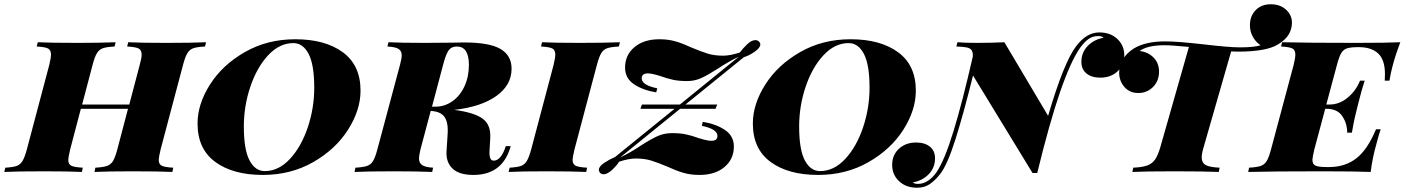

<svg xmlns="http://www.w3.org/2000/svg" viewBox="-68 -806 6584 900"><path d="M898 -608 893 -588Q856 -586 838.5 -580Q821 -574 810.5 -557Q800 -540 790 -502L685 -106Q676 -68 676 -57Q676 -36 690.5 -29Q705 -22 744 -20L740 0Q680 -3 552 -3Q437 -3 375 0L379 -20Q415 -22 433 -28Q451 -34 461.5 -51Q472 -68 482 -106L532 -296H311L261 -106Q252 -68 252 -57Q252 -36 266.5 -29Q281 -22 320 -20L316 0Q255 -3 139 -3Q13 -3 -48 0L-43 -20Q-8 -22 9.5 -28Q27 -34 37.5 -51.5Q48 -69 58 -106L163 -502Q171 -536 171 -550Q171 -572 156.5 -579Q142 -586 104 -588L109 -608Q167 -605 296 -605Q403 -605 474 -608L469 -588Q432 -586 414.5 -580Q397 -574 386.5 -557Q376 -540 366 -502L317 -316H538L587 -502Q596 -534 596 -550Q596 -572 581 -579Q566 -586 528 -588L533 -608Q593 -605 709 -605Q836 -605 898 -608Z M858 -227Q858 -318 916.5 -410Q975 -502 1080 -562Q1185 -622 1316 -622Q1456 -622 1539 -561Q1622 -500 1622 -381Q1622 -290 1563.5 -198Q1505 -106 1400 -46Q1295 14 1164 14Q1024 14 941 -47Q858 -108 858 -227ZM1075 -213Q1075 -105 1101.5 -54.5Q1128 -4 1173 -4Q1238 -4 1291 -61Q1344 -118 1374.5 -208.5Q1405 -299 1405 -395Q1405 -503 1378.5 -553.5Q1352 -604 1307 -604Q1242 -604 1189 -547Q1136 -490 1105.5 -399.5Q1075 -309 1075 -213Z M2303 -121H2326L2322 -108Q2282 14 2151 14Q2084 14 2053 -16Q2022 -46 2025 -97L2030 -173Q2031 -181 2031 -195Q2031 -238 2014 -260Q1997 -282 1956 -286H1951L1903 -106Q1896 -76 1896 -64Q1896 -42 1911 -32Q1926 -22 1962 -20L1958 0Q1889 -3 1780 -3Q1654 -3 1594 0L1598 -20Q1634 -22 1652 -28Q1670 -34 1680.5 -51Q1691 -68 1701 -106L1807 -502Q1815 -531 1815 -547Q1815 -567 1800.5 -576.5Q1786 -586 1748 -588L1753 -608Q1811 -605 1925 -605L2048 -606Q2072 -607 2107 -607Q2226 -607 2278 -576.5Q2330 -546 2330 -484Q2330 -407 2258.5 -356Q2187 -305 2061 -291Q2154 -279 2194 -250Q2234 -221 2230 -158L2227 -105Q2225 -79 2229.5 -66Q2234 -53 2246 -53Q2277 -53 2298 -107ZM2009 -502 1957 -306H1974Q2016 -306 2052 -331Q2088 -356 2109 -401Q2130 -446 2130 -502Q2130 -588 2073 -588Q2048 -588 2035 -570Q2022 -552 2009 -502Z M2616 -57Q2616 -36 2630.5 -29Q2645 -22 2684 -20L2680 0Q2616 -3 2493 -3Q2374 -3 2316 0L2321 -20Q2356 -22 2373.5 -28Q2391 -34 2401.5 -51.5Q2412 -69 2422 -106L2527 -502Q2535 -536 2535 -550Q2535 -572 2520.5 -579Q2506 -586 2468 -588L2473 -608Q2528 -605 2650 -605Q2763 -605 2838 -608L2833 -588Q2796 -586 2778.5 -580Q2761 -574 2750.5 -557Q2740 -540 2730 -502L2625 -106Q2616 -68 2616 -57Z M3496 -598Q3496 -582 3469.5 -563.5Q3443 -545 3419 -538L3145 -316H3294L3286 -296H3120L2839 -68Q2886 -90 2938 -125Q2985 -155 3015.5 -168.5Q3046 -182 3083 -182Q3120 -182 3148 -176Q3176 -170 3206 -159Q3247 -146 3266 -146Q3295 -146 3295 -169Q3295 -201 3222 -216L3226 -235Q3288 -225 3330 -197Q3372 -169 3372 -119Q3372 -60 3328 -23Q3284 14 3211 14Q3169 14 3135 4Q3101 -6 3060 -25Q3015 -44 2984 -53.5Q2953 -63 2912 -63Q2879 -63 2834 -48Q2824 -31 2801.5 -10Q2779 11 2761 11Q2750 11 2743 2Q2739 -6 2739 -9Q2739 -26 2764 -42.5Q2789 -59 2815 -70L3094 -296H2934L2941 -316H3119L3395 -540Q3351 -520 3295 -483Q3248 -453 3218 -439.5Q3188 -426 3152 -426Q3115 -426 3087 -432Q3059 -438 3029 -449Q2988 -462 2969 -462Q2940 -462 2940 -439Q2940 -407 3013 -392L3008 -373Q2946 -383 2904 -411Q2862 -439 2862 -489Q2862 -548 2906 -585Q2950 -622 3023 -622Q3065 -622 3099 -612Q3133 -602 3174 -583Q3219 -564 3250 -554.5Q3281 -545 3322 -545Q3355 -545 3400 -560Q3414 -579 3434.5 -598.5Q3455 -618 3473 -618Q3483 -618 3490 -611Q3496 -605 3496 -598Z M3461 -227Q3461 -318 3519.5 -410Q3578 -502 3683 -562Q3788 -622 3919 -622Q4059 -622 4142 -561Q4225 -500 4225 -381Q4225 -290 4166.5 -198Q4108 -106 4003 -46Q3898 14 3767 14Q3627 14 3544 -47Q3461 -108 3461 -227ZM3678 -213Q3678 -105 3704.5 -54.5Q3731 -4 3776 -4Q3841 -4 3894 -61Q3947 -118 3977.5 -208.5Q4008 -299 4008 -395Q4008 -503 3981.5 -553.5Q3955 -604 3910 -604Q3845 -604 3792 -547Q3739 -490 3708.5 -399.5Q3678 -309 3678 -213Z M5202 -547Q5202 -500 5170 -471Q5138 -442 5090 -442Q5049 -442 5025 -461.5Q5001 -481 5001 -516Q5001 -560 5030.5 -590.5Q5060 -621 5105 -629Q5097 -637 5080 -637Q5053 -637 5033.5 -622.5Q5014 -608 4995 -582Q4951 -519 4901.5 -376Q4852 -233 4794 5H4772L4493 -452Q4449 -274 4410.5 -152.5Q4372 -31 4338 11Q4314 41 4289.5 57.5Q4265 74 4231 74Q4179 74 4146.5 43.5Q4114 13 4114 -33Q4114 -80 4146 -109Q4178 -138 4226 -138Q4267 -138 4291 -118.5Q4315 -99 4315 -64Q4315 -20 4285.5 10.5Q4256 41 4211 49Q4218 56 4236 56Q4260 56 4282.5 41Q4305 26 4322 1Q4360 -55 4402 -192.5Q4444 -330 4492 -541Q4493 -561 4486.5 -570.5Q4480 -580 4464 -583.5Q4448 -587 4415 -588L4420 -608Q4452 -605 4509 -605Q4583 -605 4640 -608L4845 -263Q4919 -515 4977 -590Q5025 -654 5085 -654Q5137 -654 5169.5 -623.5Q5202 -593 5202 -547Z M5988 -700Q5988 -671 5973.5 -645.5Q5959 -620 5923 -598Q5868 -564 5736 -564Q5714 -564 5703 -565L5574 -116Q5565 -86 5565 -68Q5565 -43 5583.5 -32.5Q5602 -22 5649 -20L5645 0Q5575 -3 5436 -3Q5303 -3 5240 0L5244 -20Q5287 -22 5310 -30.5Q5333 -39 5346.5 -58.5Q5360 -78 5371 -116L5505 -586Q5423 -594 5390 -594Q5311 -594 5274 -567Q5314 -562 5339.5 -536Q5365 -510 5365 -470Q5365 -427 5337 -398.5Q5309 -370 5268 -370Q5227 -370 5202.5 -398.5Q5178 -427 5178 -466Q5178 -497 5195.5 -527.5Q5213 -558 5249 -580Q5303 -612 5394 -612Q5451 -612 5575 -598Q5693 -584 5744 -584Q5812 -584 5841 -594Q5819 -608 5805 -633Q5791 -658 5791 -688Q5791 -730 5817.5 -758Q5844 -786 5889 -786Q5933 -786 5960.5 -760.5Q5988 -735 5988 -700Z M6496 -608Q6471 -542 6458 -490Q6452 -468 6445 -428H6423Q6424 -439 6424 -458Q6424 -526 6392 -555.5Q6360 -585 6302 -585H6299Q6264 -585 6246.5 -579.5Q6229 -574 6219 -557Q6209 -540 6199 -502L6149 -316H6164Q6211 -316 6250 -349Q6289 -382 6307 -428H6329Q6313 -379 6302 -333L6295 -306Q6288 -279 6282 -252Q6276 -225 6269 -184H6247Q6247 -227 6224 -261.5Q6201 -296 6150 -296H6144L6093 -106Q6084 -68 6084 -57Q6084 -36 6098.5 -29.5Q6113 -23 6150 -23H6163Q6237 -23 6289.5 -63.5Q6342 -104 6382 -200H6404Q6396 -178 6383 -128Q6366 -69 6357 0Q6289 -3 6131 -3Q5899 -3 5783 0L5787 -20Q5823 -22 5841 -28Q5859 -34 5869.5 -51Q5880 -68 5890 -106L5996 -502Q6004 -536 6004 -550Q6004 -572 5989.5 -579Q5975 -586 5937 -588L5942 -608Q6057 -605 6289 -605Q6433 -605 6496 -608Z"/></svg>

Font: Playfair Display SC Black
Style: Italic
Weight: 900
Italic angle: -14°
Designer: Claus Eggers Sørensen
Foundry: Claus Eggers Sørensen
Version: Version 1.200; ttfautohint (v1.6)